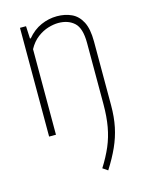

<svg xmlns="http://www.w3.org/2000/svg" viewBox="-117 -619 700 921"><g transform="rotate(-15 232.5 -159.0)"><path d="M304 230 279 213Q309 165.5 327.8 121.5Q346.5 77.5 355.2 28.5Q364 -20.5 364 -83V-387Q364 -460 334 -487.5Q304 -515 255 -515Q232 -515 204.5 -506.8Q177 -498.5 150.8 -478.8Q124.5 -459 106 -425V0H72V-540H102L105 -478H109Q139 -514 177.5 -531Q216 -548 257 -548Q297 -548 329 -533.2Q361 -518.5 379.5 -483Q398 -447.5 398 -385V-68Q398 -9.5 388 38.8Q378 87 357.2 133Q336.5 179 304 230Z"/></g></svg>

Font: Encode Sans Cnd Th
Style: Regular
Weight: 100
Width: 3
Designer: Multiple Designers
Foundry: Impallari Type
Version: Version 3.002; ttfautohint (v1.8.3) -l 8 -r 50 -G 200 -x 14 